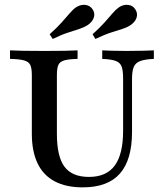

<svg xmlns="http://www.w3.org/2000/svg" viewBox="-20 -785 696 816"><path d="M331.5 11.3Q260.5 11.3 212.1 -14.5Q163.7 -40.3 139.5 -91.1Q115.3 -141.9 115.3 -216.9V-465.3Q115.3 -494.4 108.9 -508.5Q102.4 -522.6 82.7 -528.2Q62.9 -533.9 22.6 -534.7V-571Q62.1 -568.5 169.4 -568.5Q269.4 -568.5 309.7 -571V-534.7Q271.8 -533.9 252.8 -528.2Q233.9 -522.6 227.8 -508.5Q221.8 -494.4 221.8 -465.3V-216.1Q221.8 -120.2 254 -76.6Q286.3 -33.1 358.1 -33.1Q432.3 -33.1 467.7 -81.5Q503.2 -129.8 503.2 -229V-451.6Q503.2 -485.5 496.8 -502.4Q490.3 -519.4 471.4 -526.2Q452.4 -533.1 414.5 -534.7V-571Q429 -570.2 454.8 -569.4Q480.6 -568.5 516.9 -568.5Q560.5 -568.5 589.9 -569.4Q619.4 -570.2 633.9 -571V-534.7Q596 -533.1 575.8 -525.4Q555.6 -517.7 548.4 -500.4Q541.1 -483.1 541.1 -449.2V-224.2Q541.1 -105.6 489.5 -47.2Q437.9 11.3 331.5 11.3ZM385.5 -619.4 373.4 -639.5Q404.8 -667.7 424.6 -689.9Q444.4 -712.1 458.1 -728.2Q471.8 -744.4 485.5 -754Q504.8 -766.9 525.4 -764.1Q546 -761.3 555.6 -744.4Q566.1 -728.2 560.5 -710.1Q554.8 -691.9 534.7 -678.2Q520.2 -668.5 500 -662.1Q479.8 -655.6 452 -646.8Q424.2 -637.9 385.5 -619.4ZM204 -619.4 191.1 -639.5Q222.6 -667.7 242.3 -689.9Q262.1 -712.1 276.2 -728.6Q290.3 -745.2 303.2 -754Q323.4 -766.9 343.5 -764.1Q363.7 -761.3 374.2 -744.4Q384.7 -728.2 378.6 -710.1Q372.6 -691.9 352.4 -678.2Q338.7 -669.4 318.5 -662.5Q298.4 -655.6 270.2 -646.8Q241.9 -637.9 204 -619.4Z"/></svg>

Font: Playfair 9pt SemiBold
Style: Regular
Weight: 600
Designer: Claus Eggers Sørensen
Foundry: Claus Eggers Sørensen
Version: Version 2.001;gftools[0.9.30]